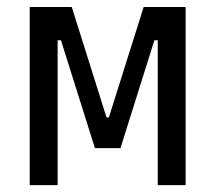

<svg xmlns="http://www.w3.org/2000/svg" viewBox="-20 -538 626 558"><path d="M66.4 0H147.5V-420.9H157.2L255.9 -107.4H330.1L428.7 -420.9H438.5V0H519.5V-517.6H397.5L296.4 -196.8H289.6L188.5 -517.6H66.4Z"/></svg>

Font: Cascadia Mono PL SemiLight
Style: Regular
Weight: 350
Monospace: yes
Designer: Aaron Bell
Foundry: Saja Typeworks
Version: Version 2404.023